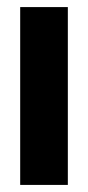

<svg xmlns="http://www.w3.org/2000/svg" viewBox="-20 -522 248 542"><path d="M37 0V-502H171.5V0Z"/></svg>

Font: Anek Latin Condensed
Style: Bold
Weight: 700
Width: 3
Designer: Yesha Goshar
Foundry: Ek Type
Version: Version 1.003